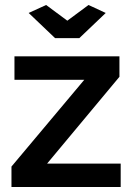

<svg xmlns="http://www.w3.org/2000/svg" viewBox="-20 -750 533 770"><path d="M165 -730 250 -667 335 -730 404 -698 298 -597H201L95 -698ZM26 -82 318 -430H38V-524H459V-442L169 -94H464V0H26Z"/></svg>

Font: PTCRaleway
Style: Bold
Weight: 700
Designer: Matt McInerney, Pablo Impallari, Rodrigo Fuenzalida
Foundry: Matt McInerney, Pablo Impallari, Rodrigo Fuenzalida
Version: Version 3.000g; ttfautohint (v1.5) -l 8 -r 28 -G 28 -x 14 -D